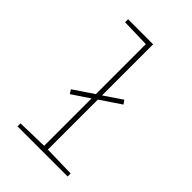

<svg xmlns="http://www.w3.org/2000/svg" viewBox="-224 -854 948 948"><g transform="rotate(45 250.0 -380.0)"><path d="M432 0V-21L269 -25V-374L376 -446L362 -466L269 -403V-760H94V-739L243 -735V-386L139 -316L152 -295L243 -356V-25L82 -21V0Z"/></g></svg>

Font: Noto Sans Mono UI Condensed Thin
Style: Regular
Weight: 250
Width: 3
Designer: Monotype Design team
Foundry: Monotype Imaging Inc.
Version: 1.000